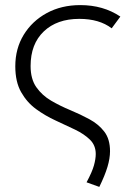

<svg xmlns="http://www.w3.org/2000/svg" viewBox="-20 -515 515 753"><path d="M369.5 218 319.5 200Q341.5 159 348.5 133.5Q355.5 108 355.5 89Q355.5 55 332.8 32.8Q310 10.5 274 -6.8Q238 -24 197.8 -42.5Q157.5 -61 121.5 -87.2Q85.5 -113.5 62.8 -153.8Q40 -194 40 -255Q40 -324.5 73 -378.5Q106 -432.5 163.5 -463.8Q221 -495 295 -495Q385 -495 452 -450L418 -404Q369.5 -441 291 -441Q203.5 -441 151.8 -391.8Q100 -342.5 100 -256Q100 -205 122.5 -173Q145 -141 180.5 -120.2Q216 -99.5 255.8 -83Q295.5 -66.5 331 -47.2Q366.5 -28 389 1.2Q411.5 30.5 411.5 78Q411.5 106 401.5 139.5Q391.5 173 369.5 218Z"/></svg>

Font: Geologica Thin
Style: Regular
Weight: 100
Designer: Sindre Bremnes, Frode Helland
Foundry: Monokrom Skriftforlag AS
Version: Version 1.010; ttfautohint (v1.8.4.7-5d5b);gftools[0.9.28]